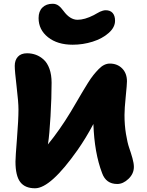

<svg xmlns="http://www.w3.org/2000/svg" viewBox="-20 -1008 786 1030"><path d="M370.1 -768.1Q288.1 -768.1 237.5 -808.3Q187 -848.6 187 -911.1Q187 -947.3 207.5 -967.5Q228 -987.8 262.2 -987.8Q280.3 -987.8 293.7 -978Q307.1 -968.3 320.8 -949.2Q355.5 -901.9 396 -901.9Q434.1 -901.9 482.9 -926.8Q488.3 -929.7 499.8 -936.3Q511.2 -942.9 516.6 -945.3Q522 -947.8 530.5 -950.4Q539.1 -953.1 546.9 -953.1Q571.3 -953.1 584.2 -938.5Q597.2 -923.8 597.2 -897Q597.2 -861.3 563 -831.1Q528.8 -800.8 476.8 -784.4Q424.8 -768.1 370.1 -768.1ZM168 2Q113.8 2 88.4 -31.7Q63 -65.4 63 -141.1Q63 -163.6 71 -264.4Q79.1 -365.2 79.1 -420.9Q79.1 -459.5 69.1 -543.5Q59.1 -627.4 59.1 -654.8Q59.1 -685.1 75.9 -703.6Q92.8 -722.2 125 -722.2Q150.4 -722.2 172.9 -713.9Q195.3 -705.6 214.6 -688Q233.9 -670.4 245.4 -638.7Q256.8 -606.9 256.8 -564Q256.8 -484.9 251 -384.3Q245.1 -283.7 237.8 -237.8L236.8 -232.9Q300.3 -310.5 358.9 -407.2Q371.6 -428.2 390.6 -460.9Q409.7 -493.7 422.1 -514.6Q434.6 -535.6 451.2 -562.3Q467.8 -588.9 481 -605.2Q494.1 -621.6 509.3 -637.2Q524.4 -652.8 539.3 -659.9Q554.2 -667 568.8 -667Q609.4 -667 635.3 -640.9Q661.1 -614.7 661.1 -571.8Q661.1 -554.7 654.5 -489.7Q647.9 -424.8 647.9 -391.1Q647.9 -336.9 655.8 -289.3Q663.6 -241.7 673.1 -214.6Q682.6 -187.5 690.4 -159.7Q698.2 -131.8 698.2 -112.8Q698.2 -76.2 669.4 -48.6Q640.6 -21 608.9 -21Q548.8 -21 527.8 -79.1Q486.3 -187.5 481 -342.8Q440.9 -267.1 396 -203.1Q251.5 2 168 2Z"/></svg>

Font: Shantell Sans Irregular
Style: Regular
Weight: 800
Designer: Stephen Nixon, Anya Danilova, Shantell Martin
Foundry: Arrow Type
Version: Version 1.006;[9816181b4]